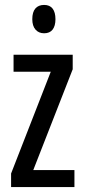

<svg xmlns="http://www.w3.org/2000/svg" viewBox="-20 -759 343 779"><path d="M282 0H25V-55L186 -468H35V-537H275V-478L115 -69H282ZM159 -739Q182 -739 193.5 -724Q205 -709 205 -681Q205 -654 193.5 -639Q182 -624 159 -624Q137 -624 124 -639Q111 -654 111 -681Q111 -710 123.5 -724.5Q136 -739 159 -739Z"/></svg>

Font: Noto Sans Thai ExtraCondensed
Style: Regular
Weight: 400
Width: 2
Designer: Monotype Design Team
Foundry: Monotype Imaging Inc.
Version: Version 2.002